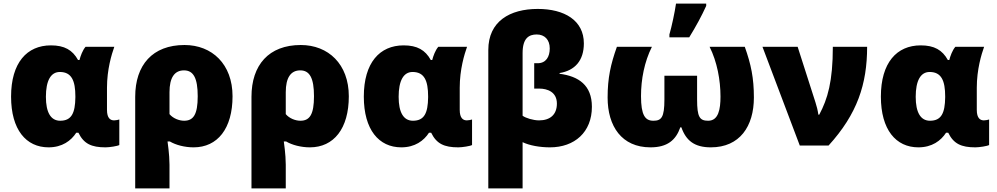

<svg xmlns="http://www.w3.org/2000/svg" viewBox="-20 -815 5583 1075"><path d="M252 10C328 10 378 -27 407 -72H419C449 -10 492 10 571 10C593 10 638 3 648 -3V-146C643 -144 628 -141 619 -141C598 -141 579 -153 579 -200V-324C579 -426 605 -511 620 -553H459C442 -533 431 -502 425 -479H417C386 -535 341 -561 265 -561C131 -561 42 -464 42 -274C42 -89 126 10 252 10ZM317 -139C264 -139 237 -186 237 -273C237 -363 264 -412 315 -412C381 -412 402 -363 402 -275V-270C401 -181 380 -139 317 -139Z M1282 -276C1282 -456 1167 -563 1013 -563C834 -563 737 -451 737 -273V240H929V107C929 50 918 -23 918 -23H931C964 -3 1015 10 1064 10C1198 10 1282 -95 1282 -276ZM1010 -421C1063 -421 1087 -378 1087 -276C1087 -174 1063 -139 1011 -139C983 -139 949 -152 929 -176V-299C929 -380 957 -421 1010 -421Z M1933 -276C1933 -456 1818 -563 1664 -563C1485 -563 1388 -451 1388 -273V240H1580V107C1580 50 1569 -23 1569 -23H1582C1615 -3 1666 10 1715 10C1849 10 1933 -95 1933 -276ZM1661 -421C1714 -421 1738 -378 1738 -276C1738 -174 1714 -139 1662 -139C1634 -139 1600 -152 1580 -176V-299C1580 -380 1608 -421 1661 -421Z M2227 10C2303 10 2353 -27 2382 -72H2394C2424 -10 2467 10 2546 10C2568 10 2613 3 2623 -3V-146C2618 -144 2603 -141 2594 -141C2573 -141 2554 -153 2554 -200V-324C2554 -426 2580 -511 2595 -553H2434C2417 -533 2406 -502 2400 -479H2392C2361 -535 2316 -561 2240 -561C2106 -561 2017 -464 2017 -274C2017 -89 2101 10 2227 10ZM2292 -139C2239 -139 2212 -186 2212 -273C2212 -363 2239 -412 2290 -412C2356 -412 2377 -363 2377 -275V-270C2376 -181 2355 -139 2292 -139Z M2991 -765C2835 -765 2714 -696 2714 -535V240H2906V-19C2945 0 3004 10 3059 10C3197 10 3294 -75 3294 -217C3294 -338 3220 -388 3113 -402V-406C3199 -420 3249 -476 3249 -572C3249 -701 3140 -765 2991 -765ZM2985 -622C3029 -622 3058 -593 3058 -544C3058 -497 3037 -461 2990 -461H2971V-319H2999C3045 -319 3098 -300 3098 -235C3098 -173 3060 -141 2998 -141C2966 -141 2923 -154 2906 -167V-518C2906 -601 2941 -622 2985 -622Z M3728 -606H3839C3879 -671 3908 -725 3934 -782V-795H3765C3758 -746 3741 -667 3728 -622ZM4150 -553H3953C3995 -469 4014 -367 4014 -274C4014 -204 4003 -139 3945 -139C3897 -139 3883 -160 3883 -258V-391H3700V-258C3700 -157 3683 -139 3638 -139C3592 -139 3569 -170 3569 -277C3569 -371 3588 -469 3630 -553H3434C3399 -455 3382 -378 3382 -269C3382 -108 3461 10 3622 10C3716 10 3764 -30 3789 -102H3795C3821 -28 3868 10 3960 10C4122 10 4201 -108 4201 -269C4201 -378 4185 -455 4150 -553Z M4249 -553 4458 0H4619C4780 -177 4835 -344 4835 -553H4643C4643 -359 4614 -261 4567 -173H4562C4559 -196 4552 -223 4546 -241L4446 -553Z M5122 10C5198 10 5248 -27 5277 -72H5289C5319 -10 5362 10 5441 10C5463 10 5508 3 5518 -3V-146C5513 -144 5498 -141 5489 -141C5468 -141 5449 -153 5449 -200V-324C5449 -426 5475 -511 5490 -553H5329C5312 -533 5301 -502 5295 -479H5287C5256 -535 5211 -561 5135 -561C5001 -561 4912 -464 4912 -274C4912 -89 4996 10 5122 10ZM5187 -139C5134 -139 5107 -186 5107 -273C5107 -363 5134 -412 5185 -412C5251 -412 5272 -363 5272 -275V-270C5271 -181 5250 -139 5187 -139Z"/></svg>

Font: Noto Sans UI Black
Style: Regular
Weight: 900
Designer: Monotype Design Team
Foundry: Monotype Imaging Inc.
Version: Version 1.901